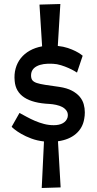

<svg xmlns="http://www.w3.org/2000/svg" viewBox="-20 -791 485 957"><path d="M280.8 -771 268.1 -562Q295.9 -559.1 317.9 -551.8Q339.8 -544.4 355.7 -536.4Q371.6 -528.3 380.9 -521.7Q390.1 -515.1 392.1 -513.2L363.8 -429.2Q361.3 -431.2 349.9 -437.7Q338.4 -444.3 321.5 -451.9Q304.7 -459.5 284.4 -465.8Q264.2 -472.2 244.1 -473.1Q191.9 -476.1 163.3 -460.9Q134.8 -445.8 134.8 -415Q134.8 -399.9 141.1 -391.4Q147.5 -382.8 163.3 -377.4Q179.2 -372.1 206.5 -367.9Q233.9 -363.8 275.9 -357.9Q314 -352.1 338.4 -339.1Q362.8 -326.2 377.2 -309.1Q391.6 -292 397.2 -271.7Q402.8 -251.5 402.8 -231Q402.8 -213.9 399.9 -199.2Q392.6 -153.3 358.6 -124Q324.7 -94.7 269 -86.9L282.2 143.1L188 146L199.2 -85.9Q164.6 -89.8 136 -100.6Q107.4 -111.3 86.4 -123.5Q65.4 -135.7 52.7 -146Q40 -156.2 38.1 -159.2L77.1 -228Q93.8 -219.2 113.3 -208.5Q132.8 -197.8 154.5 -188.5Q176.3 -179.2 199.7 -173.1Q223.1 -167 248 -167Q275.9 -167 293.7 -177.2Q311.5 -187.5 316.9 -206.1Q320.8 -224.1 313 -236.8Q305.2 -249.5 291.3 -257.1Q277.3 -264.6 259.8 -268.3Q242.2 -272 227.1 -272.9Q62 -280.3 53.2 -387.2Q49.8 -420.9 57.9 -449.7Q65.9 -478.5 83.7 -501Q101.6 -523.4 128.4 -538.6Q155.3 -553.7 189.9 -560.1L176.8 -768.1Z"/></svg>

Font: McLaren
Style: Regular
Weight: 400
Designer: Astigmatic (AOETI)
Foundry: Astigmatic (AOETI)
Version: Version 1.000